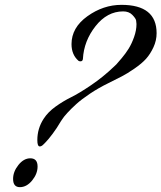

<svg xmlns="http://www.w3.org/2000/svg" viewBox="-20 -769 666 792"><path d="M105 -116Q135 -116 135 -82Q135 -52 112.5 -24.5Q90 3 62 3Q34 3 34 -31Q34 -61 56 -88.5Q78 -116 105 -116ZM481 -749Q626 -749 626 -632Q626 -602 613 -574Q600 -546 582.5 -526.5Q565 -507 534.5 -486Q504 -465 482.5 -454Q461 -443 427 -426Q386 -406 351 -382.5Q316 -359 294.5 -339.5Q273 -320 257.5 -303Q242 -286 236 -276L230 -267Q215 -241 197 -217Q179 -193 168 -182L158 -172Q151 -165 144 -165Q134 -165 134 -191Q134 -239 160 -279Q178 -307 209.5 -329.5Q241 -352 273.5 -368Q306 -384 355.5 -417.5Q405 -451 450 -494Q454 -497 460 -503.5Q466 -510 482 -529Q498 -548 510.5 -568Q523 -588 533 -616Q543 -644 543 -670Q543 -676 541.5 -684.5Q540 -693 526 -707.5Q512 -722 488 -722Q422 -722 374 -661Q326 -600 322 -526Q321 -516 312 -516Q307 -516 304 -518Q275 -543 275 -587Q275 -655 340.5 -702Q406 -749 481 -749Z"/></svg>

Font: Aguafina Script
Style: Regular
Weight: 400
Designer: Angel Koziupa and Alejandro Paul
Foundry: Angel Koziupa and Alejandro Paul
Version: Version 1.000